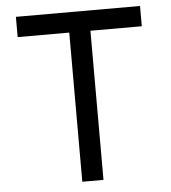

<svg xmlns="http://www.w3.org/2000/svg" viewBox="-53 -801 755 849"><g transform="rotate(-5 324.5 -376.0)"><path d="M278 -662V0H372V-662H600V-752H49V-662Z"/></g></svg>

Font: Hibana SubMedium
Style: Regular
Weight: 500
Width: 6
Designer: pygmalion
Foundry: ybstudio
Version: Version 0.930;hotconv 1.0.109;makeotfexe 2.5.65596